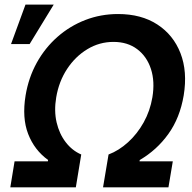

<svg xmlns="http://www.w3.org/2000/svg" viewBox="-20 -797 816 817"><path d="M23.9 0 42 -110.4H183.6L184.6 -116.2Q126.5 -158.2 99.9 -226.8Q73.2 -295.4 88.9 -391.1Q101.6 -467.3 136.7 -530.5Q171.9 -593.8 224.6 -640.1Q277.3 -686.5 343 -711.9Q408.7 -737.3 482.4 -737.3Q581.1 -737.3 649.4 -692.9Q717.8 -648.4 748 -570.6Q778.3 -492.7 761.7 -391.1Q745.6 -295.4 696.3 -226.8Q647 -158.2 574.7 -116.2L573.7 -110.4H715.3L696.8 0H418.5L441.9 -139.6Q485.8 -156.2 524.9 -191.7Q564 -227.1 591.3 -276.1Q618.7 -325.2 628.4 -382.8Q639.6 -450.2 622.3 -503.4Q605 -556.6 564 -587.6Q522.9 -618.7 462.9 -618.7Q402.8 -618.7 351.6 -587.6Q300.3 -556.6 265.4 -503.4Q230.5 -450.2 219.2 -382.8Q209.5 -325.2 220.9 -276.1Q232.4 -227.1 259.8 -191.7Q287.1 -156.2 325.7 -139.6L302.7 0ZM26.9 -609.4 88.4 -777.3H208.5L106 -609.4Z"/></svg>

Font: Inter Display Semi Bold
Style: Italic
Weight: 600
Italic angle: -9.39999°
Designer: Rasmus Andersson
Foundry: rsms
Version: Version 4.000;git-4fc901f